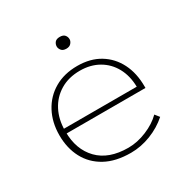

<svg xmlns="http://www.w3.org/2000/svg" viewBox="-132 -653 755 776"><g transform="rotate(-30 245.5 -265.0)"><path d="M263 10Q192 10 144 -16.5Q96 -43 71.5 -89.5Q47 -136 47 -196Q47 -256 72 -303Q97 -350 142.5 -376.5Q188 -403 249 -403Q310 -403 353.5 -376.5Q397 -350 420.5 -303.5Q444 -257 444 -195V-188H71V-210H416Q415 -261 394 -299.5Q373 -338 335.5 -359.5Q298 -381 249 -381Q196 -381 157 -357.5Q118 -334 97 -293.5Q76 -253 76 -201V-196Q76 -113 124.5 -63Q173 -13 264 -13Q306 -13 349.5 -31Q393 -49 421 -77L437 -57Q402 -26 356 -8Q310 10 263 10ZM247 -485Q231 -485 224 -494Q217 -503 217 -512Q217 -523 224 -531.5Q231 -540 247 -540Q263 -540 270 -531.5Q277 -523 277 -512Q277 -503 269.5 -494Q262 -485 247 -485Z"/></g></svg>

Font: Rokkitt Thin
Style: Regular
Weight: 250
Version: Version 3.103